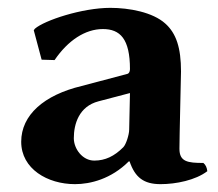

<svg xmlns="http://www.w3.org/2000/svg" viewBox="-20 -459 556 489"><path d="M437 -80C437 -109 441 -266 441 -277C441 -337 429 -374 401 -399C369 -428 309 -439 261 -439C189 -439 93 -407 69 -386L66 -382L86 -307L119 -306C153 -356 197 -385 242 -385C286 -385 311 -360 311 -283C311 -276 308 -272 305 -271L188 -240C92 -217 34 -166 34 -98C34 -29 101 10 171 10C210 10 263 -3 308 -48H310C324 -7 346 10 389 10C428 10 478 0 508 -23C507 -32 504 -39 498 -44C458 -44 437 -47 437 -80ZM311 -222 309 -129C309 -116 301 -91 294 -84C271 -61 248 -50 220 -50C190 -50 168 -80 168 -107C168 -143 181 -188 231 -201Z"/></svg>

Font: Libertinus Sans
Style: Bold
Weight: 700
Designer: Philipp H. Poll, Khaled Hosny
Foundry: Caleb Maclennan
Version: Version 7.050;RELEASE